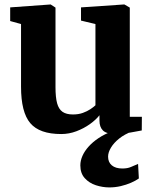

<svg xmlns="http://www.w3.org/2000/svg" viewBox="-20 -588 686 858"><path d="M490 10Q455 10 439.8 -5.2Q424.5 -20.5 424.5 -49V-73Q408.5 -52.5 381.5 -33.2Q354.5 -14 321.5 -1.5Q288.5 11 253.5 11Q156.5 11 115.2 -37.8Q74 -86.5 74 -200.5V-480.5L25.5 -494V-555L205.5 -568H206.5L228 -554V-198.5Q228 -153 235.2 -126.5Q242.5 -100 259.5 -88.2Q276.5 -76.5 306 -76.5Q331 -76.5 350.2 -83.5Q369.5 -90.5 383.8 -100Q398 -109.5 406.5 -117.5V-480.5L342 -496V-555L533 -568H536L560 -554V-66H614L613.5 -5Q595.5 -1.5 563.2 4.2Q531 10 490 10ZM468.5 249.5Q438.5 249.5 408.5 239.8Q378.5 230 358.8 208.2Q339 186.5 339 151Q339 130 348.5 108.5Q358 87 376.5 66.5Q395 46 421 28.8Q447 11.5 480.5 -1L515.5 -5L571 -1Q536.5 12 512.5 31.2Q488.5 50.5 475.8 71.8Q463 93 463 112Q463 137 479.8 151Q496.5 165 527 165Q549.5 165 565 158.2Q580.5 151.5 597 144.5L600.5 209.5Q586.5 219.5 565.2 228.8Q544 238 519.2 243.8Q494.5 249.5 468.5 249.5Z"/></svg>

Font: Merriweather Light 18pt ExtraBold
Style: Regular
Weight: 800
Version: Version 2.100